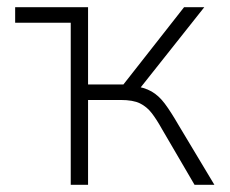

<svg xmlns="http://www.w3.org/2000/svg" viewBox="-20 -512 637 532"><path d="M176 0V-449H22V-492H224V-278H322L490 -492H546L362 -260L349 -274Q380 -270 400 -258.5Q420 -247 436.5 -225Q453 -203 475 -165L574 0H519L429 -154Q414 -181 400.5 -198.5Q387 -216 368 -225.5Q349 -235 314 -235H224V0Z"/></svg>

Font: Nunito Sans 7pt SemiCondensed ExtraLight
Style: Regular
Weight: 250
Width: 4
Designer: Vernon Adams
Foundry: Vernon Adams
Version: Version 3.101;gftools[0.9.27]